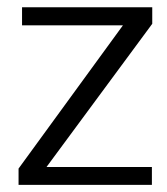

<svg xmlns="http://www.w3.org/2000/svg" viewBox="-20 -520 469 540"><path d="M42 -448.7V-499.5H408.2V-453.1L110.8 -50.3H407.2V0H32.2V-45.9L325.7 -448.7Z"/></svg>

Font: Pontano Sans
Style: Regular
Weight: 400
Foundry: vernon adams
Version: 1.0